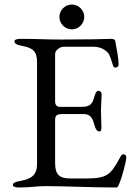

<svg xmlns="http://www.w3.org/2000/svg" viewBox="-20 -825 604 850"><path d="M298 -695C328 -695 353 -720 353 -750C353 -780 328 -805 298 -805C268 -805 243 -780 243 -750C243 -720 268 -695 298 -695ZM66 5C120 5 136 -1 181 -1C281 -1 366 5 494 5C502 5 504 -3 508 -12C520 -39 539 -110 539 -128C539 -136 535 -141 528 -142C521 -143 516 -137 512 -129C491 -89 476 -66 455 -52C434 -39 407 -35 364 -35H290C245 -35 224 -51 224 -102V-294C224 -317 235 -320 258 -320H351C377 -320 389 -306 397 -275C402 -254 410 -243 420 -243C428 -243 429 -251 429 -260C429 -268 427 -317 427 -337C427 -353 430 -398 430 -407C430 -417 422 -423 417 -423C409 -423 403 -416 399 -401C389 -364 380 -352 341 -352H242C232 -352 224 -362 224 -374V-586C224 -605 249 -618 260 -618H391C416 -618 439 -612 458 -591C467 -581 473 -558 480 -536C482 -529 484 -526 491 -526C497 -526 505 -529 505 -541C505 -568 497 -606 490 -644C489 -651 479 -653 472 -653L387 -651C345 -651 294 -650 250 -650C180 -650 148 -653 73 -653C56 -653 44 -650 44 -642C44 -633 54 -626 77 -622C127 -613 144 -597 144 -549V-99C144 -51 120 -33 70 -24C47 -20 37 -15 37 -6C37 2 49 5 66 5Z"/></svg>

Font: Garamond-Math
Style: Regular
Weight: 400
Version: Version 2019-08-16